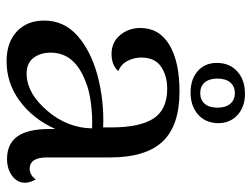

<svg xmlns="http://www.w3.org/2000/svg" viewBox="-112 -654 776 593"><g transform="rotate(90 276.5 -357.0)"><path d="M265.1 -557.1Q224.1 -557.1 199 -579.3Q173.8 -601.6 173.8 -638.2Q173.8 -677.7 200.2 -701.4Q226.6 -725.1 269 -725.1Q309.6 -725.1 334.7 -702.1Q359.9 -679.2 359.9 -642.1Q359.4 -603.5 333.3 -580.3Q307.1 -557.1 265.1 -557.1ZM300 -679.7Q288.1 -693.8 267.1 -693.8Q246.1 -693.8 234.1 -679.7Q222.2 -665.5 222.2 -640.1Q222.2 -614.7 234.1 -600.8Q246.1 -586.9 267.1 -586.9Q288.1 -586.9 300 -600.8Q312 -614.7 312 -640.1Q312 -665.5 300 -679.7ZM533.2 -79.1Q543.9 -62.5 543.9 -44.9Q543.9 -22 522.7 -6.1Q501.5 9.8 470.2 9.8Q424.3 9.8 401.1 -22Q377.9 -53.7 377.9 -122.1V-139.2Q346.7 -70.3 291.5 -29.5Q236.3 11.2 168.9 11.2Q110.8 11.2 76.9 -20.3Q43 -51.8 43 -105Q43 -165.5 88.9 -206.8Q134.8 -248 210 -269Q289.6 -290.5 373 -287.1V-312Q373 -400.4 345.5 -442.6Q317.9 -484.9 253.9 -484.9Q213.4 -484.9 185.3 -465.8Q157.2 -446.8 157.2 -404.8Q157.2 -382.8 167.5 -362.5Q177.7 -342.3 199.2 -334Q181.2 -313 146 -313Q109.9 -313 87.9 -339.4Q65.9 -365.7 65.9 -401.9Q65.9 -460.4 118.2 -491.7Q170.4 -522.9 262.2 -522.9Q367.2 -522.9 416.5 -470.9Q465.8 -418.9 465.8 -307.1V-112.8Q465.8 -60.1 501 -60.1Q509.3 -60.1 518.6 -64.9Q527.8 -69.8 533.2 -79.1ZM211.9 -50.8Q269 -53.2 321.8 -114.7Q374.5 -176.3 376 -252.9Q338.4 -254.4 297.6 -249.3Q256.8 -244.1 229 -231.9Q142.1 -198.2 142.1 -125Q142.1 -92.3 159.2 -70.8Q176.3 -49.3 211.9 -50.8Z"/></g></svg>

Font: Arima Madurai Medium
Style: Regular
Weight: 500
Designer: Joana Correia and Natanael Gama
Foundry: NDISCOVER
Version: Version 1.019;PS 001.019;hotconv 1.0.88;makeotf.lib2.5.64775